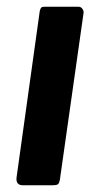

<svg xmlns="http://www.w3.org/2000/svg" viewBox="-20 -550 296 570"><path d="M158 -18Q156 -6 152 -3Q148 0 135 0H48Q37 0 32.5 -6Q28 -12 29 -22L98 -517Q100 -525 102.5 -527.5Q105 -530 112 -530H213Q220 -530 224.5 -524Q229 -518 228 -511Z"/></svg>

Font: Libre Franklin Thin SemiBold
Style: Italic
Weight: 600
Italic angle: -8°
Version: Version 3.000